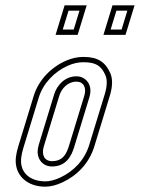

<svg xmlns="http://www.w3.org/2000/svg" viewBox="-20 -696 565 722"><path d="M107 -336 48.9 -146C44.6 -132 41.7 -119.2 40.1 -107.5C30.8 -37.6 82.3 6 149.4 6C170.1 6 192.1 0.5 215.5 -10.5C269.4 -35.9 315.1 -81.1 334.9 -146L393 -336C403.8 -371.3 404.2 -400 394.3 -422C376.1 -462.2 348.4 -482 293.6 -482C271.6 -482 249.7 -477.2 227.7 -467.5C172.7 -443.3 125.2 -395.5 107 -336ZM267.2 -389C294.6 -389 306.2 -365.9 297 -336L239.5 -148C230.3 -117.7 216.5 -90 175.8 -90C146.3 -90 135.2 -114.1 144.9 -146L203 -336C211.1 -362.6 234.5 -389 267.2 -389ZM369 -565H452L486 -676H403ZM189 -565H272L306 -676H223ZM126.1 -330.2C142.4 -383.2 185.5 -427.1 235.8 -449.2C255.5 -457.9 274.6 -462 293.6 -462C342.3 -462 360.8 -447.7 376.1 -413.8C383.1 -398.1 383.9 -374.7 373.9 -341.8L315.8 -151.8C297.8 -92.9 256.5 -51.9 207 -28.6C185.6 -18.5 166.5 -14 149.4 -14C143.8 -14 138.2 -14.4 132.9 -15.1C84.1 -21.4 53.1 -53.8 60 -104.8C61.4 -115.2 64 -127 68 -140.2ZM267.2 -409C222.7 -409 193.7 -373.9 183.9 -341.8L125.8 -151.8C123.1 -143 121.6 -134.3 121.5 -125.7C121.1 -95.5 141.7 -70 175.8 -70C229.5 -70 249 -110.7 258.7 -142.2L316.1 -330.2C318.7 -338.4 320 -346.6 320.1 -354.6C320.3 -383.9 299.9 -409 267.2 -409ZM396 -585 417.8 -656H458.9L437.2 -585ZM216 -585 237.8 -656H278.9L257.2 -585Z"/></svg>

Font: Din Kursivschrift
Style: EngGhost
Weight: 400
Version: Version 1.089